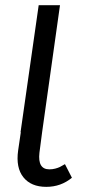

<svg xmlns="http://www.w3.org/2000/svg" viewBox="-20 -708 331 739"><path d="M230 -76.2 256.8 -23.9Q214.4 11.2 158.2 11.2Q99.6 11.2 70.1 -25.6Q40.5 -62.5 49.8 -128.9L60.1 -199.2H59.1L128.9 -688H210.9L142.1 -199.2L131.8 -120.1Q124.5 -56.2 169.9 -56.2Q182.1 -56.2 192.9 -59.1Q203.6 -62 210.2 -65.2Q216.8 -68.4 230 -76.2Z"/></svg>

Font: Fira Sans Compressed Book
Style: Italic
Weight: 350
Width: 3
Italic angle: -8°
Designer: Carrois Corporate & Edenspiekermann AG
Foundry: Carrois Corporate GbR & Edenspiekermann AG
Version: Version 4.203;PS 004.203;hotconv 1.0.88;makeotf.lib2.5.64775